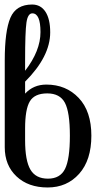

<svg xmlns="http://www.w3.org/2000/svg" viewBox="-20 -826 493 849"><path d="M1 -175V-559Q1 -689 26 -747.5Q51 -806 122 -806Q160 -806 181 -774Q202 -742 202 -683Q202 -576 91 -465V-412Q128 -452 185 -452Q272 -452 328 -393Q384 -334 384 -226Q384 -118 330 -57.5Q276 3 190.5 3Q105 3 53 -46Q1 -95 1 -175ZM91 -258V-206Q91 -116 114.5 -76Q138 -36 192 -36Q246 -36 267.5 -79Q289 -122 289 -226Q289 -330 267 -371.5Q245 -413 189 -413Q133 -413 112 -378Q91 -343 91 -258ZM123 -767Q103 -767 97 -726.5Q91 -686 91 -557V-513Q159 -601 159 -684Q159 -767 123 -767Z"/></svg>

Font: Sofia
Style: Regular
Weight: 400
Designer: Paula Nazal and Daniel Hernndez
Foundry: Paula Nazal, Daniel Hernndez
Version: Version 1.001